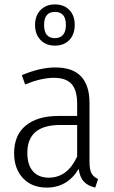

<svg xmlns="http://www.w3.org/2000/svg" viewBox="-20 -840 519 871"><path d="M425 -28 412 11Q378 3 360 -16.5Q342 -36 337 -74Q286 11 192 11Q124 11 84 -32Q44 -75 44 -145Q44 -227 97 -270.5Q150 -314 246 -314H330V-370Q330 -430 305 -458.5Q280 -487 224 -487Q168 -487 94 -457L79 -499Q162 -534 231 -534Q310 -534 348 -493Q386 -452 386 -374V-107Q386 -71 395 -54Q404 -37 425 -28ZM330 -130V-273H253Q104 -273 104 -147Q104 -92 129.5 -63Q155 -34 201 -34Q286 -34 330 -130ZM319 -727Q319 -684 294.5 -658.5Q270 -633 229 -633Q189 -633 164 -658.5Q139 -684 139 -727Q139 -769 164 -794.5Q189 -820 229 -820Q270 -820 294.5 -795Q319 -770 319 -727ZM180 -727Q180 -667 229 -667Q253 -667 266 -682Q279 -697 279 -727Q279 -786 229 -786Q180 -786 180 -727Z"/></svg>

Font: Fira Sans Condensed Light
Style: Regular
Weight: 300
Width: 3
Designer: bBox Type GmbH & Carrois Corporate GbR & Edenspiekermann AG
Foundry: bBox Type GmbH & Carrois Corporate GbR & Edenspiekermann AG
Version: Version 4.301